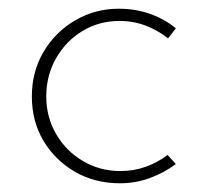

<svg xmlns="http://www.w3.org/2000/svg" viewBox="-20 -413 466 440"><path d="M383 -37Q356 -17 323.5 -5Q291 7 255 7Q197 7 151.5 -19.5Q106 -46 79.5 -90.5Q53 -135 53 -192Q53 -249 80 -294.5Q107 -340 152.5 -366.5Q198 -393 252 -393Q291 -393 324.5 -381Q358 -369 383 -348L365 -325Q343 -343 314.5 -354Q286 -365 254 -365Q207 -365 169 -342Q131 -319 108.5 -279.5Q86 -240 86 -192Q86 -145 108.5 -106Q131 -67 170 -44Q209 -21 256 -21Q287 -21 314.5 -31Q342 -41 364 -58Z"/></svg>

Font: Josefin Sans Thin ExtraLight
Style: Regular
Weight: 250
Version: Version 2.001